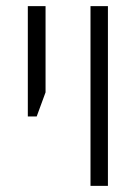

<svg xmlns="http://www.w3.org/2000/svg" viewBox="-20 -608 454 628"><path d="M276 0V-588H333V0ZM71 -227V-588H129V-306L100 -227Z"/></svg>

Font: Noto Sans Hebrew SemiCondensed Light
Style: Regular
Weight: 300
Width: 4
Designer: Monotype Design Team
Foundry: Monotype Imaging Inc.
Version: Version 2.003